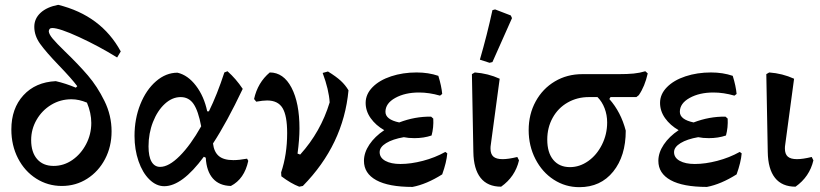

<svg xmlns="http://www.w3.org/2000/svg" viewBox="-20 -763 3396 795"><path d="M182 -633Q183 -621 198.5 -602.5Q214 -584 249 -550Q305 -496 344 -450.5Q383 -405 412.5 -345Q442 -285 442 -219Q442 -156 415 -104.5Q388 -53 341 -23Q294 7 236 7Q178 7 130 -23.5Q82 -54 54.5 -107.5Q27 -161 27 -227Q27 -314 77 -368.5Q127 -423 211 -427Q251 -418 294 -400L300 -406Q277 -437 223 -493Q171 -547 146.5 -581Q122 -615 122 -652Q122 -686 148 -710Q174 -734 221 -743Q399 -699 480 -550L465 -525Q389 -572 307.5 -609.5Q226 -647 196 -647Q189 -647 185.5 -643Q182 -639 182 -633ZM358 -254Q358 -295 340 -338Q307 -352 276 -352Q230 -352 192 -329Q154 -306 131.5 -267Q109 -228 109 -183Q109 -133 133.5 -104.5Q158 -76 202 -76Q244 -76 279.5 -100.5Q315 -125 336.5 -166Q358 -207 358 -254Z M1008 -97Q992 -22 936 7Q888 6 861.5 -24Q835 -54 832 -110L824 -114Q734 8 660 8Q627 8 598.5 -20Q570 -48 553.5 -96Q537 -144 537 -200Q537 -271 561 -331Q585 -391 626 -426.5Q667 -462 715 -462Q758 -452 791.5 -408Q825 -364 838 -302H845Q879 -371 909 -463L922 -468Q957 -437 985 -395Q919 -256 862 -169Q866 -134 886 -117Q906 -100 946 -100Q970 -100 1003 -106ZM813 -240Q801 -304 781.5 -332.5Q762 -361 728 -361Q693 -361 662.5 -333Q632 -305 613.5 -258Q595 -211 595 -157Q595 -115 607.5 -93.5Q620 -72 643 -72Q679 -72 724 -117Q769 -162 813 -240Z M1423 -389Q1402 -164 1234 7L1219 10Q1185 -3 1145 -33L1144 -49Q1169 -123 1169 -212Q1169 -284 1150 -315.5Q1131 -347 1086 -347Q1069 -347 1041 -342L1032 -353Q1047 -421 1097 -463Q1154 -463 1187 -400Q1220 -337 1220 -231Q1220 -186 1212 -127L1223 -123Q1308 -217 1345 -339Q1342 -391 1316 -461L1338 -467Q1372 -446 1391 -428.5Q1410 -411 1423 -389Z M1832 -128Q1829 -91 1811 -41Q1746 0 1688 11Q1589 11 1538 -17Q1487 -45 1487 -97Q1487 -131 1509.5 -164.5Q1532 -198 1571 -224Q1536 -244 1515 -273.5Q1494 -303 1494 -337Q1494 -373 1522.5 -402Q1551 -431 1599.5 -447Q1648 -463 1705 -463Q1754 -463 1795 -449Q1808 -407 1811 -374L1802 -367Q1757 -380 1715 -380Q1657 -380 1616.5 -357.5Q1576 -335 1576 -300Q1576 -268 1633 -256Q1698 -281 1765 -280L1774 -272Q1776 -235 1767 -202Q1735 -191 1696 -191Q1671 -191 1652 -195Q1606 -187 1579 -170.5Q1552 -154 1552 -133Q1552 -110 1575.5 -97Q1599 -84 1638 -84Q1681 -84 1731 -97Q1781 -110 1824 -134Z M1940 -134 1934 -456 1946 -463Q2001 -459 2049 -437L2012 -162Q2011 -157 2011 -148Q2011 -125 2023 -114.5Q2035 -104 2061 -104Q2085 -104 2122 -113L2129 -99Q2113 -31 2055 10Q1999 10 1970 -26.5Q1941 -63 1940 -134ZM1967 -516Q1997 -619 2019 -721L2030 -724L2095 -699L2100 -688L2019 -506L2007 -503Z M2662 -459Q2650 -405 2625 -369L2615 -361H2508L2503 -353Q2551 -299 2571 -222Q2571 -117 2519 -52.5Q2467 12 2379 12Q2321 12 2273 -19Q2225 -50 2197 -104.5Q2169 -159 2169 -224Q2169 -290 2198 -343Q2227 -396 2277.5 -426Q2328 -456 2391 -456H2540Q2579 -456 2604 -458.5Q2629 -461 2652 -468ZM2454 -361H2418Q2370 -361 2330.5 -338.5Q2291 -316 2268.5 -275.5Q2246 -235 2246 -185Q2246 -131 2271 -101Q2296 -71 2340 -71Q2380 -71 2415.5 -96Q2451 -121 2472.5 -164Q2494 -207 2494 -256Q2494 -287 2483.5 -314.5Q2473 -342 2454 -361Z M3051 -128Q3048 -91 3030 -41Q2965 0 2907 11Q2808 11 2757 -17Q2706 -45 2706 -97Q2706 -131 2728.5 -164.5Q2751 -198 2790 -224Q2755 -244 2734 -273.5Q2713 -303 2713 -337Q2713 -373 2741.5 -402Q2770 -431 2818.5 -447Q2867 -463 2924 -463Q2973 -463 3014 -449Q3027 -407 3030 -374L3021 -367Q2976 -380 2934 -380Q2876 -380 2835.5 -357.5Q2795 -335 2795 -300Q2795 -268 2852 -256Q2917 -281 2984 -280L2993 -272Q2995 -235 2986 -202Q2954 -191 2915 -191Q2890 -191 2871 -195Q2825 -187 2798 -170.5Q2771 -154 2771 -133Q2771 -110 2794.5 -97Q2818 -84 2857 -84Q2900 -84 2950 -97Q3000 -110 3043 -134Z M3159 -134 3153 -456 3165 -463Q3220 -459 3268 -437L3231 -162Q3230 -157 3230 -148Q3230 -125 3242 -114.5Q3254 -104 3280 -104Q3304 -104 3341 -113L3348 -99Q3332 -31 3274 10Q3218 10 3189 -26.5Q3160 -63 3159 -134Z"/></svg>

Font: Alegreya Medium
Style: Regular
Weight: 500
Designer: Juan Pablo del Peral
Foundry: Huerta Tipografica
Version: Version 2.007; ttfautohint (v1.6)